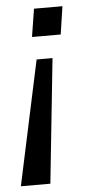

<svg xmlns="http://www.w3.org/2000/svg" viewBox="-60 -522 340 733"><g transform="rotate(-5 109.5 -155.5)"><path d="M-10 180 92 -297H153L103 180ZM82 -384 99 -491H208L192 -384Z"/></g></svg>

Font: Nunito Sans 10pt SemiCondensed Medium
Style: Italic
Weight: 500
Width: 4
Italic angle: -9°
Designer: Vernon Adams
Foundry: Vernon Adams
Version: Version 3.101;gftools[0.9.27]